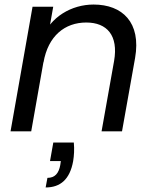

<svg xmlns="http://www.w3.org/2000/svg" viewBox="-20 -578 680 845"><path d="M214.6 49.2 200.1 131H247.7L245.2 148.6C238.4 185.3 221.4 204.8 188.7 204.8L180.9 247C245.6 247 287.4 211.6 301.9 131.5C305.9 107.4 307.7 79.3 304.9 49.2ZM26.4 0H117.4L214.2 -548.3H123.2ZM427 0H517L574.5 -322.6C602 -479.7 518.2 -558 391.9 -558C295.1 -558 201.4 -503.6 165.6 -409.5L171.4 -302.9C191.6 -420.5 265.9 -478.9 359.5 -478.9C451.3 -478.9 501.4 -421.7 482.2 -310.2Z"/></svg>

Font: Poppins Devanagari Thin
Style: Italic
Weight: 100
Italic angle: -10°
Designer: Ninad Kale (Devanagari), Jonny Pinhorn (Latin)
Foundry: Indian Type Foundry
Version: 4.005